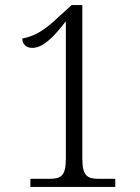

<svg xmlns="http://www.w3.org/2000/svg" viewBox="-20 -738 553 758"><path d="M100 0H435V-32H372C326 -32 305 -42 305 -111V-718H263L211 -671C155 -617 114 -594 68 -586C68 -564 83 -549 107 -549C148 -549 188 -587 240 -654V-111C240 -41 219 -32 173 -32H100Z"/></svg>

Font: Noto Serif Georgian SemiCondensed Light
Style: Regular
Weight: 300
Width: 4
Designer: Monotype Design Team, Akaki Razmadze
Foundry: Google LLC
Version: Version 2.003